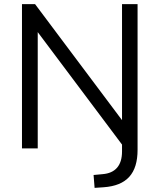

<svg xmlns="http://www.w3.org/2000/svg" viewBox="-20 -711 765 920"><path d="M433.3 189.2 476.5 186.3C587.3 178.4 639.2 120.6 639.2 6.9V-691.2H564.7V-103.9H588.2L148 -691.2H85.3V0H160.8V-587.3H138.2L578.4 0L564.7 -36.3V14.7C564.7 82.4 532.4 118.6 471.6 123.5L428.4 127.5Z"/></svg>

Font: LL Pando Sans
Style: Regular
Weight: 400
Designer: Joshua Smith
Foundry: Joshua Smith
Version: Version 1.000;Glyphs 3.2.1 (3258)